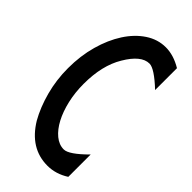

<svg xmlns="http://www.w3.org/2000/svg" viewBox="-231 -773 832 832"><g transform="rotate(45 185.5 -357.0)"><path d="M250 -720Q298 -720 348 -690V-556Q280 -620 250 -620Q200 -620 154 -542Q110 -469 110 -356Q110 -303 121 -255.5Q132 -208 151 -172Q170 -136 195.5 -115Q221 -94 250 -94Q281 -94 348 -161V-24Q301 6 250 6Q143 6 79 -100Q50 -151 32 -217.5Q14 -284 14 -356Q14 -432 32.5 -498Q51 -564 83 -613.5Q115 -663 158 -691.5Q201 -720 250 -720Z"/></g></svg>

Font: Fundamental  Brigade Condensed
Style: Regular
Weight: 400
Width: 3
Designer: Peter Wiegel, original typeface by Carl Albert Fahrenwaldt 1901
Foundry: Peter Wiegel
Version: Version 0.000 2012 initial release